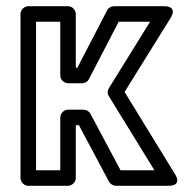

<svg xmlns="http://www.w3.org/2000/svg" viewBox="-20 -573 609 618"><path d="M249 -220H199C184 -220 174 -206 174 -195V-25H96V-503H174V-330C174 -315 188 -305 199 -305H244C253 -305 262 -310 266 -318L362 -503H463L331 -290C326 -282 325 -272 330 -264L477 -25H368L271 -207C267 -215 257 -220 249 -220ZM234 -170 331 12C335 19 344 25 353 25H522C570 25 543 -13 543 -13L381 -277L529 -515C554 -556 507 -553 507 -553H347C338 -553 329 -548 325 -540L229 -355H224V-528C224 -539 214 -553 199 -553H71C60 -553 46 -543 46 -528V0C46 11 56 25 71 25H199C210 25 224 15 224 0V-170Z"/></svg>

Font: Asimov
Style: NarOu
Weight: 500
Designer: Google
Version: Version 2.000980; 2014